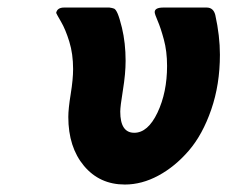

<svg xmlns="http://www.w3.org/2000/svg" viewBox="-20 -478 603 509"><path d="M128.9 -443.8Q131.8 -458 149.9 -458H270Q277.8 -457 282.5 -455.1Q287.1 -453.1 292 -441.7Q296.9 -430.2 303.2 -404.8Q313 -363.8 313 -316.9Q313 -282.7 305.9 -239.3Q298.8 -195.8 298.8 -182.1Q298.8 -126 335.9 -126Q372.1 -126 397.5 -179.4Q422.9 -232.9 422.9 -303.2Q422.9 -342.3 414.3 -373.5Q405.8 -404.8 397.9 -422.9Q390.1 -440.9 390.1 -445.8Q390.1 -458 413.1 -458H527.8Q545.9 -458 550.8 -438Q563 -382.8 563 -333Q563 -253.9 540 -187.5Q517.1 -121.1 480.5 -78.6Q443.8 -36.1 399.9 -12.5Q356 11.2 311 11.2Q244.1 11.2 202.6 -38.3Q161.1 -87.9 161.1 -168Q161.1 -189.9 167.5 -229Q173.8 -268.1 173.8 -294.9Q173.8 -335 163.8 -367.4Q153.8 -399.9 141.8 -420.4Q129.9 -440.9 128.9 -443.8Z"/></svg>

Font: CMU Sans Serif
Style: BoldOblique
Weight: 700
Italic angle: -12°
Version: Version 0.7.0